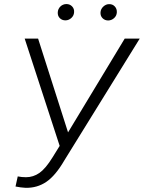

<svg xmlns="http://www.w3.org/2000/svg" viewBox="-20 -898 697 930"><path d="M309.6 -256.8 584 -710.9H656.7L292 -121.6Q249 -47.4 204.3 -17.1Q159.7 13.2 103 11.7Q81.5 10.7 55.2 5.4L65.9 -43.5Q85.4 -39.6 106 -39.6Q141.1 -39.6 170.9 -60.3Q200.7 -81.1 233.9 -134.8L269 -191.4L99.6 -710.9H164.6ZM259.8 -838.4Q260.7 -855 272.5 -866.5Q284.2 -877.9 301.3 -878.4Q318.4 -878.4 329.3 -866.9Q340.3 -855.5 338.9 -838.4Q337.9 -822.3 325.7 -811Q313.5 -799.8 297.4 -799.3Q280.3 -799.3 269.5 -810.3Q258.8 -821.3 259.8 -838.4ZM466.8 -837.9Q467.8 -854.5 480.5 -866.2Q493.2 -877.9 508.3 -877.9Q525.4 -878.4 536.1 -866.7Q546.9 -855 545.9 -837.9Q544.9 -821.3 532.7 -810.3Q520.5 -799.3 504.4 -798.8Q487.8 -798.8 476.8 -809.8Q465.8 -820.8 466.8 -837.9Z"/></svg>

Font: RobotoInd Light
Style: Italic
Weight: 300
Italic angle: -12°
Designer: Google
Version: Version 2.001151; 2014